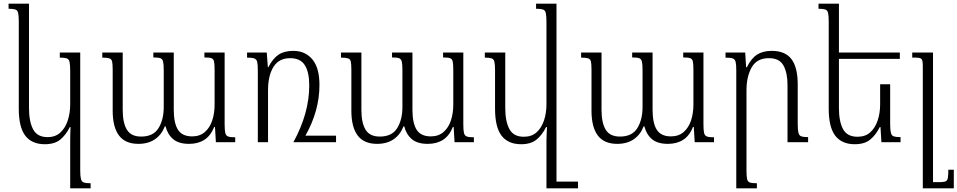

<svg xmlns="http://www.w3.org/2000/svg" viewBox="-20 -780 5251 1053"><path d="M365 253V-7Q365 -27 365.5 -46Q366 -65 367 -83H363Q341 -39 310 -14Q279 11 226 11Q155 11 119 -35.5Q83 -82 83 -184V-662Q83 -694 79.5 -709Q76 -724 64 -728Q52 -732 27 -732V-760H139V-188Q139 -114 161.5 -71Q184 -28 241 -28Q284 -28 311 -53Q338 -78 351.5 -119Q365 -160 365 -208V-389Q365 -424 361.5 -440Q358 -456 345.5 -460Q333 -464 308 -464V-492H420V154Q420 187 424 202Q428 217 440 221Q452 225 477 225V253Z M1101 -492H1212V-98Q1212 -66 1215.5 -51Q1219 -36 1231 -31.5Q1243 -27 1270 -27V0H1164L1159 -84H1155Q1135 -35 1100.5 -13Q1066 9 1017 9Q960 9 929.5 -17Q899 -43 888 -87H884Q866 -41 829.5 -16Q793 9 739 9Q667 9 632.5 -37Q598 -83 598 -173V-396Q598 -428 595 -442Q592 -456 579.5 -460Q567 -464 541 -464V-492H653V-178Q653 -106 676 -68.5Q699 -31 754 -31Q821 -31 849.5 -77.5Q878 -124 878 -193V-395Q878 -427 874.5 -442Q871 -457 859 -461Q847 -465 821 -465V-492H933V-178Q933 -105 956 -68.5Q979 -32 1034 -32Q1076 -32 1103.5 -56Q1131 -80 1144 -119.5Q1157 -159 1157 -207V-394Q1157 -427 1154 -442Q1151 -457 1139 -461Q1127 -465 1101 -465Z M1589 -501Q1654 -501 1693 -454.5Q1732 -408 1732 -314Q1732 -172 1655 -36H1823V0H1589Q1676 -159 1676 -311Q1676 -385 1651.5 -423Q1627 -461 1571 -461Q1510 -461 1480 -413.5Q1450 -366 1450 -284V0H1394V-394Q1394 -426 1390.5 -440.5Q1387 -455 1374.5 -459.5Q1362 -464 1335 -464V-492H1443L1449 -412H1452Q1476 -459 1507.5 -480Q1539 -501 1589 -501Z M2410 -492H2521V-98Q2521 -66 2524.5 -51Q2528 -36 2540 -31.5Q2552 -27 2579 -27V0H2473L2468 -84H2464Q2444 -35 2409.5 -13Q2375 9 2326 9Q2269 9 2238.5 -17Q2208 -43 2197 -87H2193Q2175 -41 2138.5 -16Q2102 9 2048 9Q1976 9 1941.5 -37Q1907 -83 1907 -173V-396Q1907 -428 1904 -442Q1901 -456 1888.5 -460Q1876 -464 1850 -464V-492H1962V-178Q1962 -106 1985 -68.5Q2008 -31 2063 -31Q2130 -31 2158.5 -77.5Q2187 -124 2187 -193V-395Q2187 -427 2183.5 -442Q2180 -457 2168 -461Q2156 -465 2130 -465V-492H2242V-178Q2242 -105 2265 -68.5Q2288 -32 2343 -32Q2385 -32 2412.5 -56Q2440 -80 2453 -119.5Q2466 -159 2466 -207V-394Q2466 -427 2463 -442Q2460 -457 2448 -461Q2436 -465 2410 -465Z M2838 11Q2767 11 2731 -35.5Q2695 -82 2695 -184V-394Q2695 -426 2691.5 -441Q2688 -456 2676 -460Q2664 -464 2639 -464V-492H2751V-188Q2751 -115 2773.5 -72.5Q2796 -30 2853 -30Q2896 -30 2923 -54.5Q2950 -79 2963.5 -119.5Q2977 -160 2977 -208V-657Q2977 -692 2973.5 -708Q2970 -724 2957.5 -728Q2945 -732 2920 -732V-760H3032V216H3150V253H2977V-8Q2977 -27 2978 -45.5Q2979 -64 2980 -83H2975Q2953 -39 2922 -14Q2891 11 2838 11Z M3727 -492H3838V-98Q3838 -66 3841.5 -51Q3845 -36 3857 -31.5Q3869 -27 3896 -27V0H3790L3785 -84H3781Q3761 -35 3726.5 -13Q3692 9 3643 9Q3586 9 3555.5 -17Q3525 -43 3514 -87H3510Q3492 -41 3455.5 -16Q3419 9 3365 9Q3293 9 3258.5 -37Q3224 -83 3224 -173V-396Q3224 -428 3221 -442Q3218 -456 3205.5 -460Q3193 -464 3167 -464V-492H3279V-178Q3279 -106 3302 -68.5Q3325 -31 3380 -31Q3447 -31 3475.5 -77.5Q3504 -124 3504 -193V-395Q3504 -427 3500.5 -442Q3497 -457 3485 -461Q3473 -465 3447 -465V-492H3559V-178Q3559 -105 3582 -68.5Q3605 -32 3660 -32Q3702 -32 3729.5 -56Q3757 -80 3770 -119.5Q3783 -159 3783 -207V-394Q3783 -427 3780 -442Q3777 -457 3765 -461Q3753 -465 3727 -465Z M4412 -28V0H4299V-314Q4299 -380 4277 -420.5Q4255 -461 4197 -461Q4131 -461 4102.5 -410.5Q4074 -360 4074 -284V155Q4074 188 4077.5 202.5Q4081 217 4093 221Q4105 225 4131 225V253H4018V-394Q4018 -426 4014.5 -440.5Q4011 -455 3998.5 -459.5Q3986 -464 3959 -464V-492H4067L4072 -411H4076Q4100 -460 4132 -480.5Q4164 -501 4213 -501Q4286 -501 4320.5 -456Q4355 -411 4355 -317V-99Q4355 -67 4359 -51.5Q4363 -36 4375 -32Q4387 -28 4412 -28Z M4862 -318V-100Q4862 -67 4866 -51.5Q4870 -36 4882 -32Q4894 -28 4919 -28V0H4814L4809 -83H4805Q4783 -39 4752 -14Q4721 11 4668 11Q4597 11 4561 -35.5Q4525 -82 4525 -184V-662Q4525 -694 4521.5 -709Q4518 -724 4506 -728Q4494 -732 4469 -732V-760H4581V-492H4915V-457H4581V-188Q4581 -114 4603.5 -72Q4626 -30 4683 -30Q4726 -30 4753 -54.5Q4780 -79 4793.5 -119.5Q4807 -160 4807 -208V-318Z M5211 151V253H5041V-419Q5041 -448 5034.5 -456Q5028 -464 5001 -464H4983V-492H5097V219H5131Q5153 219 5164 215.5Q5175 212 5178 197.5Q5181 183 5181 151Z"/></svg>

Font: Noto Serif Armenian SemiCondensed Light
Style: Regular
Weight: 300
Width: 4
Designer: Monotype Design Team
Foundry: Monotype Imaging Inc.
Version: Version 2.008; ttfautohint (v1.8.4.7-5d5b)